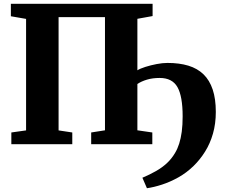

<svg xmlns="http://www.w3.org/2000/svg" viewBox="-20 -763 1188 1016"><path d="M37.5 -743H787.5V-678L707 -663.5V-73.5L786 -62V0H462.5V-62L535.5 -73.5V-672.5H290V-73L362.5 -62V0H40V-62L118 -73V-663L37.5 -677ZM757.5 233 733.5 177.5Q772.5 161 805 142.5Q837.5 124 862.8 100.8Q888 77.5 906.5 46Q919.5 24.5 928.2 -3Q937 -30.5 941.8 -66.2Q946.5 -102 946.5 -147.5Q946.5 -253.5 919 -302Q891.5 -350.5 825 -350.5Q787.5 -350.5 757.5 -341.5Q727.5 -332.5 707 -318.5L697 -359L707 -391Q721 -400 749.2 -409Q777.5 -418 809 -424Q840.5 -430 866 -430Q929 -430 976.8 -415.5Q1024.5 -401 1056.8 -369.8Q1089 -338.5 1105.5 -289.2Q1122 -240 1122 -170.5Q1122 -109 1107 -56.2Q1092 -3.5 1065.2 39.2Q1038.5 82 1004 115.5Q967 151.5 923.5 175.8Q880 200 836.8 214Q793.5 228 757.5 233Z"/></svg>

Font: Merriweather 28pt Black
Style: Regular
Weight: 900
Version: Version 2.100